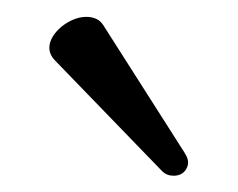

<svg xmlns="http://www.w3.org/2000/svg" viewBox="-20 -702 285 230"><path d="M188.2 -491.5C201.3 -491.5 205.3 -502.1 205.3 -507.1C205.3 -510.7 204.5 -513.5 201 -519.2L103.7 -671.9C99.1 -679.3 91.3 -681.8 83.1 -681.8C63.2 -681.8 39.1 -662.6 39.1 -644.9C39.1 -639.6 41.2 -634.6 45.5 -630L174 -497.2C178.3 -492.9 182.9 -491.5 188.2 -491.5Z"/></svg>

Font: Margiela Serif Semibold
Style: Regular
Weight: 600
Designer: Andreas Faust, Stefan Endress
Version: Version 1.002;FEAKit 1.0